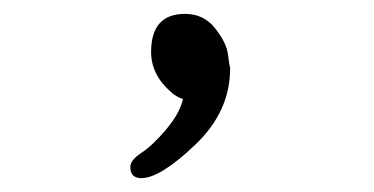

<svg xmlns="http://www.w3.org/2000/svg" viewBox="-20 -137 540 277"><path d="M184 120Q168 120 168 104Q168 94 184 83.5Q200 73 219.5 50Q239 27 244 6Q233 2 227 -4Q198 -29 198 -62Q198 -117 247 -117Q274 -117 290.5 -96Q307 -75 309 -58Q311 -41 312 -40V-38Q312 24 261.5 72Q211 120 184 120Z"/></svg>

Font: LXGW WenKai Mono TC Light
Style: Regular
Weight: 300
Designer: LXGW / Fontworks Inc.
Foundry: LXGW / Fontworks Inc.
Version: Version 1.330